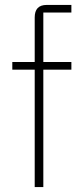

<svg xmlns="http://www.w3.org/2000/svg" viewBox="-20 -760 334 780"><path d="M121 0H156V-477H270V-508H156V-709H270V-740H170C136 -740 121 -722 121 -689V-508H30V-477H121Z"/></svg>

Font: IBM Plex Thai Looped ExtraLight
Style: Regular
Weight: 200
Designer: Mike Abbink, Paul van der Laan, Pieter van Rosmalen, Ben Mitchell, Mark Frömberg
Foundry: Bold Monday
Version: Version 1.0